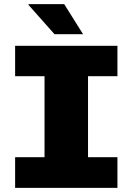

<svg xmlns="http://www.w3.org/2000/svg" viewBox="-20 -907 640 927"><path d="M53 0V-148H195V-539H53V-686H547V-539H405V-148H547V0ZM243 -742 117 -884 119 -887H290L381 -742Z"/></svg>

Font: Chivo Mono Black
Style: Regular
Weight: 900
Designer: Hector Gatti
Foundry: Omnibus-Type
Version: Version 1.008